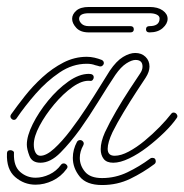

<svg xmlns="http://www.w3.org/2000/svg" viewBox="-40 -526 529 551"><path d="M76 -59Q52 -59 44.5 -78.5Q37 -98 37 -111Q37 -136 54 -170Q71 -204 98 -237Q125 -270 156 -292Q187 -314 215 -314Q229 -314 229 -304Q229 -300 226 -296.5Q223 -293 218 -294Q196 -296 168.5 -276.5Q141 -257 115.5 -226.5Q90 -196 73.5 -165Q57 -134 57 -111Q57 -97 62 -88Q67 -79 76 -79Q93 -79 115.5 -99.5Q138 -120 162 -151.5Q186 -183 208.5 -217.5Q231 -252 248.5 -280.5Q266 -309 275 -323Q294 -351 313 -362.5Q332 -374 348 -374Q366 -374 377.5 -363Q389 -352 389 -335Q389 -320 378 -303Q370 -291 352 -263.5Q334 -236 315 -204.5Q296 -173 283 -147Q269 -117 269 -99Q269 -79 289 -79Q307 -79 329.5 -91Q352 -103 375 -122Q398 -141 418 -161.5Q438 -182 451 -199Q454 -203 458 -203Q464 -203 467.5 -197.5Q471 -192 467 -187Q454 -168 431.5 -146Q409 -124 383 -104Q357 -84 331 -71.5Q305 -59 285 -59Q266 -59 257.5 -70Q249 -81 249 -98Q249 -119 261 -146Q274 -174 293.5 -207.5Q313 -241 332.5 -270.5Q352 -300 362 -315Q369 -325 369 -335Q369 -354 349 -354Q338 -354 322.5 -344Q307 -334 291 -311Q269 -278 242.5 -235Q216 -192 189 -154Q162 -117 133.5 -88Q105 -59 76 -59ZM0 -182Q-5 -182 -8.5 -187Q-12 -192 -8 -198Q9 -222 31.5 -250.5Q54 -279 82 -304.5Q110 -330 142 -346.5Q174 -363 209 -363Q220 -363 231 -360.5Q242 -358 252 -354Q258 -351 258 -345Q258 -341 254 -337.5Q250 -334 244 -336Q244 -336 241 -337Q238 -338 233 -339Q228 -341 222 -342Q216 -343 209 -343Q168 -343 131 -318Q94 -293 62.5 -257Q31 -221 8 -187Q5 -182 0 -182ZM253 5Q208 5 188.5 -19.5Q169 -44 169 -73Q169 -97 181 -119Q184 -124 190 -124Q195 -124 198.5 -119.5Q202 -115 199 -109Q189 -91 189 -73Q189 -51 204 -33Q219 -15 253 -15Q291 -15 325.5 -31.5Q360 -48 391 -71Q393 -73 397 -73Q407 -73 407 -63Q407 -58 403 -55Q371 -31 334 -13Q297 5 253 5ZM62 4Q29 4 3.5 -18Q-22 -40 -20 -86Q-20 -95 -10 -95Q-6 -95 -2.5 -92.5Q1 -90 0 -85Q-1 -49 18 -32.5Q37 -16 62 -16Q82 -16 102 -25.5Q122 -35 135 -53Q138 -57 143 -57Q148 -57 152 -52Q156 -47 151 -41Q135 -19 111 -7.5Q87 4 62 4ZM215 -433Q191 -433 179 -446Q167 -459 167 -472Q167 -485 179 -495.5Q191 -506 215 -506H389Q413 -506 427 -496Q441 -486 441 -472Q441 -458 427 -445.5Q413 -433 389 -433Q379 -433 379 -442Q379 -451 389 -451Q418 -451 418 -473Q418 -480 410 -484Q402 -488 389 -488H215Q187 -488 187 -472Q187 -465 194 -458Q201 -451 215 -451H334Q344 -451 344 -442Q344 -433 334 -433Z"/></svg>

Font: Neonderthaw
Style: Regular
Weight: 400
Designer: Robert E. Leuschke
Foundry: Robert E. Leuschke
Version: Version 1.010; ttfautohint (v1.8.3)